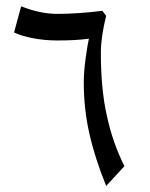

<svg xmlns="http://www.w3.org/2000/svg" viewBox="-20 -599 485 620"><path d="M381.8 -62.5C356.9 -111.8 337.9 -166 325.2 -224.6C312 -282.7 305.7 -351.1 305.7 -429.2C305.7 -462.9 311.5 -502.4 322.8 -547.9L310.5 -564C257.8 -557.6 209 -554.2 164.6 -554.2C127.9 -554.2 89.4 -562.5 48.3 -578.6L25.4 -494.1C57.1 -479 110.4 -468.3 164.6 -468.3C205.6 -468.3 239.7 -470.2 267.1 -474.1C264.6 -464.4 261.2 -443.8 256.8 -412.6C252.4 -380.9 250.5 -354.5 250.5 -333C250.5 -276.9 256.3 -222.7 268.1 -169.9C279.8 -117.2 297.9 -60.1 322.8 1.5Z"/></svg>

Font: Noto Naskh Arabic
Style: Regular
Weight: 400
Designer: Monotype Design Team
Foundry: Monotype Imaging Inc.
Version: Version 1.07